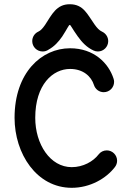

<svg xmlns="http://www.w3.org/2000/svg" viewBox="-20 -875 634 907"><path d="M445.8 -145.5C420.4 -112.3 373 -85.4 318.8 -85.4C217.3 -85.4 146.5 -193.4 146.5 -318.4C146.5 -475.6 229.5 -549.3 311 -549.3C373.5 -549.3 411.1 -513.7 423.8 -473.6C430.2 -453.6 448.2 -439.5 470.2 -439.5C497.1 -439.5 519 -461.4 519 -488.3C519 -493.7 518.1 -498.5 516.6 -502.9C493.2 -576.7 423.8 -647 311 -647C176.3 -647 48.8 -532.2 48.8 -318.4C48.8 -149.4 152.8 12.2 318.8 12.2C406.2 12.2 481.9 -32.2 522.9 -85.9C529.3 -94.2 533.2 -104.5 533.2 -115.7C533.2 -142.6 511.2 -164.6 484.4 -164.6C468.8 -164.6 454.6 -157.2 445.8 -145.5ZM461.9 -725.6C449.2 -731.4 438.5 -742.7 426.8 -759.3C392.6 -807.1 374.5 -855 309.6 -855C246.6 -855 225.1 -806.6 192.9 -757.3C181.6 -741.2 172.9 -731 161.1 -725.6C144 -717.8 132.3 -700.7 132.3 -680.7C132.3 -653.8 154.3 -631.8 181.6 -631.8C191.9 -631.8 201.2 -634.8 209.5 -640.6C236.3 -655.3 256.8 -677.7 273.9 -702.6C299.3 -741.7 304.7 -757.3 309.6 -757.3C314 -757.3 319.3 -742.2 347.7 -702.6C367.2 -675.3 390.6 -650.4 422.4 -636.2C428.7 -633.3 435.5 -631.8 442.4 -631.8C469.2 -631.8 491.2 -653.8 491.2 -680.7C491.2 -700.7 479 -717.8 461.9 -725.6Z"/></svg>

Font: Velvelyne Book
Style: Bold
Weight: 700
Designer: Manon Van der Borght et Mariel Nils
Foundry: Velvetyne
Version: Version 1.070;Glyphs 3.3.1 (3343)